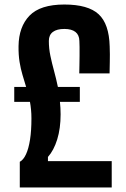

<svg xmlns="http://www.w3.org/2000/svg" viewBox="-20 -829 558 849"><path d="M67.5 0V-113.5Q83.5 -122 95 -146.8Q106.5 -171.5 112.8 -211.5Q119 -251.5 119 -305.5Q119 -326 117.2 -344.2Q115.5 -362.5 112.5 -378.5H43V-444.5H95.5Q87.5 -471 79.5 -497.8Q71.5 -524.5 66.5 -555.2Q61.5 -586 62 -625Q63 -710.5 110.5 -759.8Q158 -809 264.5 -809Q369.5 -809 416 -766.2Q462.5 -723.5 465 -624Q465.5 -603.5 465.8 -588.8Q466 -574 465.5 -555.2Q465 -536.5 464.5 -504.5H330.5Q331 -518.5 331.2 -539Q331.5 -559.5 331.8 -581.5Q332 -603.5 331.8 -621.5Q331.5 -639.5 331 -648Q330.5 -674.5 313.5 -687.8Q296.5 -701 264.5 -701Q231.5 -701 213.8 -687.8Q196 -674.5 196 -648Q196 -614.5 202.8 -582.2Q209.5 -550 218.8 -516.2Q228 -482.5 236 -444.5H333V-378.5H245Q246.5 -365.5 247.2 -351.8Q248 -338 248 -323.5Q248 -261 233 -212.5Q218 -164 192 -135V-116.5H474V0Z"/></svg>

Font: Big Shoulders Text Thin ExtraBold
Style: Regular
Weight: 800
Version: Version 2.002